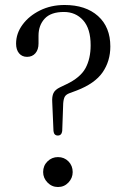

<svg xmlns="http://www.w3.org/2000/svg" viewBox="-20 -743 498 770"><path d="M189.5 -333.5Q188 -356 194.5 -369.8Q201 -383.5 221 -393L246 -405Q302 -431.5 322.8 -469.5Q343.5 -507.5 343.5 -561.5Q343.5 -628 313.5 -661.5Q283.5 -695 236.5 -695Q184 -695 159.2 -668.2Q134.5 -641.5 134.5 -600V-568.5Q134.5 -544 122 -529.5Q109.5 -515 88.5 -515Q68.5 -515 56.5 -529.2Q44.5 -543.5 44.5 -568Q44.5 -609 70.5 -644.2Q96.5 -679.5 140.5 -701.2Q184.5 -723 239 -723Q323.5 -723 373 -678.8Q422.5 -634.5 422.5 -556.5Q422.5 -498 391.5 -453Q360.5 -408 287.5 -380L258 -369Q245 -364 240 -355.5Q235 -347 233.5 -329L229.5 -217.5Q227 -199.5 212 -199.5Q196.5 -199.5 194.5 -217.5ZM212.5 7Q188 7 170.5 -11Q153 -29 153 -53Q153 -78.5 170.5 -95.8Q188 -113 212.5 -113Q237.5 -113 254.5 -95.8Q271.5 -78.5 271.5 -53Q271.5 -29 254.5 -11Q237.5 7 212.5 7Z"/></svg>

Font: Fraunces 9pt S000 Light
Style: Regular
Weight: 300
Version: Version 1.000; ttfautohint (v1.8.3)